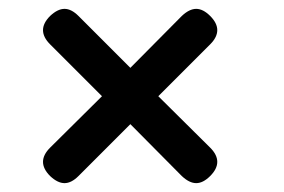

<svg xmlns="http://www.w3.org/2000/svg" viewBox="-20 -536 640 433"><path d="M454 -139Q438 -123 422.5 -123Q407 -123 390 -139L274 -256L157 -139Q141 -123 125.5 -123Q110 -123 93 -139Q77 -155 77 -171Q77 -187 93 -203L210 -319L93 -436Q77 -452 77 -468Q77 -484 93 -500Q110 -516 125.5 -516Q141 -516 157 -500L274 -383L390 -500Q407 -516 422.5 -516Q438 -516 454 -500Q470 -484 470 -468Q470 -452 454 -436L337 -319L454 -203Q470 -187 470 -171Q470 -155 454 -139Z"/></svg>

Font: Maple Mono NF CN
Style: Regular
Weight: 400
Monospace: yes
Designer: subframe7536
Version: Version 7.000